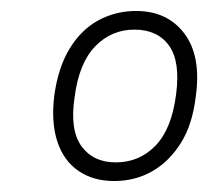

<svg xmlns="http://www.w3.org/2000/svg" viewBox="-20 -733 379 350"><path d="M188 -403Q150 -403 123 -421.5Q96 -440 84.5 -475Q73 -510 79 -559Q86 -610 107 -644.5Q128 -679 159.5 -696Q191 -713 228 -713Q285 -713 316 -672Q347 -631 337 -558Q331 -506 309.5 -472Q288 -438 257 -420.5Q226 -403 188 -403ZM191 -437Q234 -437 263.5 -467.5Q293 -498 301 -561Q309 -621 288 -650Q267 -679 225 -679Q183 -679 153.5 -648.5Q124 -618 116 -556Q107 -496 128.5 -466.5Q150 -437 191 -437Z"/></svg>

Font: Nunito Sans 10pt SemiCondensed ExtraLight
Style: Italic
Weight: 250
Width: 4
Italic angle: -9°
Designer: Vernon Adams
Foundry: Vernon Adams
Version: Version 3.101;gftools[0.9.27]